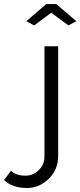

<svg xmlns="http://www.w3.org/2000/svg" viewBox="-145 -750 398 951"><path d="M-14.2 -645 84 -730H133.8L232.9 -645L193.8 -624L108.9 -687L23.9 -624ZM-125 142.1 -90.8 96.2Q-65.4 120.1 -18.1 120.1Q18.1 120.1 46.6 93Q75.2 65.9 75.2 26.9V-521H143.1V22.9Q143.1 89.8 96.4 135.5Q49.8 181.2 -11.2 181.2Q-83 181.2 -125 142.1Z"/></svg>

Font: Rawline
Style: Regular
Weight: 400
Designer: Matt McInerney, Pablo Impallari, Rodrigo Fuenzalida
Foundry: Matt McInerney, Pablo Impallari, Rodrigo Fuenzalida
Version: Version 4.020;PS 004.020;hotconv 1.0.88;makeotf.lib2.5.64775